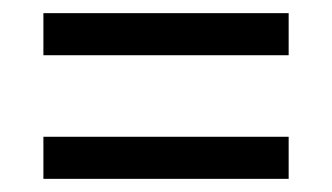

<svg xmlns="http://www.w3.org/2000/svg" viewBox="-20 -503 505 292"><path d="M46 -419V-483H419V-419ZM46 -231V-295H419V-231Z"/></svg>

Font: Noto Serif Thai Condensed SemiBold
Style: Regular
Weight: 600
Width: 3
Designer: Monotype Design Team
Foundry: Monotype Imaging Inc.
Version: Version 2.002; ttfautohint (v1.8.4.7-5d5b)